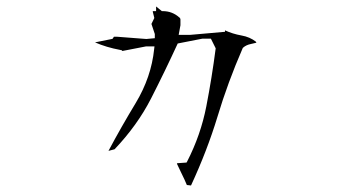

<svg xmlns="http://www.w3.org/2000/svg" viewBox="-20 -675 1040 585"><path d="M529.8 -615.2Q529.8 -620.1 524.9 -623Q515.6 -631.3 503.2 -636.2Q490.7 -641.1 475.6 -641.1H473.1L455.6 -655.3V-641.1H446.3L445.3 -640.1L450.2 -620.1L441.4 -602.1L451.7 -571.3V-570.3V-558.6L425.8 -556.2L337.4 -563H327.1L322.8 -556.6L269.5 -545.9Q303.7 -530.8 346.2 -522.9L352.1 -521.5V-519.5L425.3 -533.7H450.7L449.7 -525.4Q440.9 -439.9 393.6 -361.3Q349.6 -288.6 310.5 -215.3L329.1 -220.2Q398.4 -293 440.4 -375.2Q482.4 -457.5 521.5 -542.5L596.2 -557.1H596.7H622.6L637.2 -527.8Q625.5 -437.5 608.6 -350.8Q591.8 -264.2 550.3 -183.1L548.3 -179.7L520 -177.7L519 -176.3Q526.9 -159.7 532.7 -147.5Q543 -127 549.3 -111.3L562 -109.9Q611.3 -216.3 642.6 -319.3Q673.8 -423.3 719.7 -528.8L720.7 -529.8Q730 -538.1 744.6 -541Q752.9 -542.5 761.2 -544.9L759.8 -547.9Q741.2 -562.5 715.8 -566.9Q688.5 -571.8 665.5 -582.5V-578.1L559.6 -568.8H524.4L529.8 -598.1Z"/></svg>

Font: Bakudai
Style: ExtraLight
Weight: 200
Version: Version 1.48